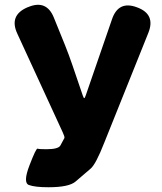

<svg xmlns="http://www.w3.org/2000/svg" viewBox="-20 -774 681 808"><path d="M184 14Q127 14 101.5 4.5Q76 -5 104 -78Q132 -151 138 -148.5Q144 -146 175 -146Q225 -146 234 -161.5Q243 -177 251 -193Q253 -198 244 -217L53 -632Q17 -709 95 -743L98 -744Q176 -777 207 -699L254 -583Q270 -543 284 -502L328 -373Q332 -361 334.5 -361Q337 -361 341 -373L451 -692Q478 -773 557 -743Q636 -714 604 -635L419 -174Q383 -82 361 -64Q329 -37 298 -10Q270 14 184 14Z"/></svg>

Font: Resource Han Rounded KR Heavy
Style: Regular
Weight: 900
Designer: Cyano Hao (round all glyphs); Ryoko NISHIZUKA 西塚涼子 (kana, bopomofo & ideographs); Paul D. Hunt (Latin, Greek & Cyrillic)
Foundry: Cyano Hao
Version: 0.990